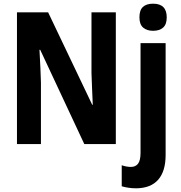

<svg xmlns="http://www.w3.org/2000/svg" viewBox="-20 -781 982 1041"><path d="M608 0H437L198 -511H194Q197 -459 199 -414Q201 -369 202 -333V0H72V-714H241L480 -213H483Q481 -263 479 -306Q477 -349 476 -385V-714H608ZM736 -687Q736 -726 755 -743.5Q774 -761 810 -761Q884 -761 884 -687Q884 -649 864.5 -631.5Q845 -614 810 -614Q776 -614 756 -631.5Q736 -649 736 -687ZM719 240Q698 240 677.5 237Q657 234 640 229V115Q666 124 690 124Q715 124 728.5 106.5Q742 89 742 47V-547H878V59Q878 147 838 193Q798 239 719 240Z"/></svg>

Font: Noto Sans Condensed
Style: Bold
Weight: 700
Width: 3
Designer: Monotype Design Team
Foundry: Monotype Imaging Inc.
Version: Version 2.013; ttfautohint (v1.8.4.7-5d5b)